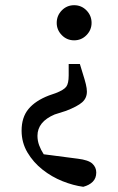

<svg xmlns="http://www.w3.org/2000/svg" viewBox="-20 -520 455 738"><path d="M265 -500Q293 -500 312.5 -480Q332 -460 332 -432Q332 -405 312.5 -385Q293 -365 265 -365Q237 -365 217.5 -385Q198 -405 198 -432Q198 -460 217.5 -480Q237 -500 265 -500ZM63 -18Q63 -69 89.5 -101Q116 -133 168 -153L194 -162Q225 -174 234.5 -186.5Q244 -199 244 -230V-274H287L298 -238Q306 -213 310 -196.5Q314 -180 314 -168Q314 -143 296 -127Q278 -111 234 -94L190 -80Q124 -52 124 2Q124 21 130.5 38.5Q137 56 148 73L279 90Q320 95 335 109Q350 123 350 143Q350 165 336.5 178.5Q323 192 300 198Q262 193 220.5 176.5Q179 160 143.5 132Q108 104 85.5 66Q63 28 63 -18Z"/></svg>

Font: Source Serif 4 SmText
Style: Regular
Weight: 400
Designer: Frank Grießhammer
Foundry: Adobe
Version: Version 4.005;hotconv 1.1.0;makeotfexe 2.6.0